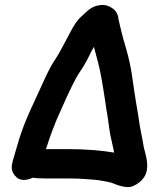

<svg xmlns="http://www.w3.org/2000/svg" viewBox="-20 -702 638 779"><path d="M166 -97 168 -101C183 -150 202 -201 226 -253C262 -335 287 -385 300 -404C313 -423 324 -441 332 -456C340 -471 345 -483 350 -492C355 -501 359 -508 361 -512C364 -502 369 -481 378 -448C387 -415 396 -363 407 -290C410 -269 412 -252 415 -239C417 -226 420 -207 423 -183C426 -159 431 -139 435 -121C439 -103 442 -90 443 -83C388 -92 325 -97 255 -97ZM112 19C124 21 141 22 163 22H256C283 22 304 23 319 24C334 25 348 26 360 27C372 28 389 30 408 34L427 38C432 39 436 41 439 42C475 57 502 61 520 53C538 45 553 34 564 18C580 -5 581 -37 570 -79C565 -96 562 -110 561 -118C560 -126 558 -135 556 -145C554 -155 551 -170 548 -187C545 -204 543 -220 541 -233C539 -246 536 -260 534 -274C532 -288 529 -304 526 -324C523 -344 520 -368 515 -400C510 -432 503 -465 493 -500C483 -535 476 -558 473 -572C470 -586 467 -599 464 -610C461 -621 460 -629 459 -635C455 -652 445 -664 429 -673C413 -682 396 -684 378 -680C360 -676 346 -668 335 -658C324 -648 315 -639 309 -634C303 -629 295 -620 286 -607C277 -594 264 -570 246 -535C228 -500 213 -474 202 -458C191 -442 177 -416 160 -379C143 -342 124 -301 104 -257C84 -213 68 -172 56 -132C44 -92 37 -68 35 -60C33 -52 30 -44 29 -37L28 -31C26 -15 30 -2 40 10C50 22 61 28 75 28C89 28 101 25 112 19Z"/></svg>

Font: AppleStorm
Style: XbdIta
Weight: 800
Foundry: Cannot Into Space Fonts
Version: Version 1.01